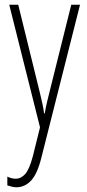

<svg xmlns="http://www.w3.org/2000/svg" viewBox="-20 -549 367 811"><path d="M19 -529H57L148 -159Q155 -130 158.5 -114Q162 -98 163.5 -88.5Q165 -79 166 -70H169Q174 -99 179 -119.5Q184 -140 189 -160L281 -529H318L155 116Q138 185 111.5 213.5Q85 242 49 242Q39 242 30 239.5Q21 237 11 234V197Q29 206 47 206Q68 206 86 186.5Q104 167 119 110L149 -11Z"/></svg>

Font: Noto Sans Lao ExtraCondensed ExtraLight
Style: Regular
Weight: 200
Width: 2
Designer: Monotype Design Team
Foundry: Monotype Imaging Inc.
Version: Version 2.003; ttfautohint (v1.8.4.7-5d5b)